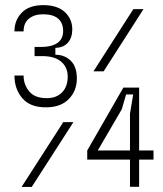

<svg xmlns="http://www.w3.org/2000/svg" viewBox="-20 -736 640 756"><path d="M545 -700 388 -455H348L505 -700ZM229 -255H269L105 0H65ZM323.5 -107.5V-143.5L465.7 -391H527.8V-143.5H584.5V-107.5H527.8V-0.4H491.8V-107.5ZM491.8 -288.4 504.4 -364H476.5L459.4 -305.5L364.9 -143.5H491.8ZM163.8 -349.5Q202.5 -349.5 224.6 -372.5Q246.6 -395.4 246.6 -434.1Q246.6 -471 221 -493.1Q195.3 -515.1 145.8 -515.1H116.1V-551.1H142.2Q183.6 -551.1 206.1 -566.9Q228.6 -582.6 228.6 -614.1Q228.6 -645.6 208.8 -662.7Q189 -679.8 150.3 -679.8Q115.2 -679.8 94.1 -662.7Q72.9 -645.6 72.9 -612.3H36.9Q36.9 -656.4 65.7 -686.1Q94.5 -715.8 150.3 -715.8Q206.1 -715.8 235.4 -688.4Q264.6 -660.9 264.6 -620.4Q264.6 -588 247.5 -568.2Q230.4 -548.4 198 -547.5V-520.5Q234 -520.5 258.3 -497.1Q282.6 -473.7 282.6 -426.9Q282.6 -379.2 251.6 -346.8Q220.5 -314.4 165.6 -313.5Q100.8 -311.7 68.9 -348.2Q36.9 -384.6 36.9 -438.6H72.9Q72.9 -402.6 95 -376.1Q117 -349.5 163.8 -349.5Z"/></svg>

Font: Fliege Mono Thin
Style: Regular
Weight: 100
Version: Version 0.020;Glyphs 3.3 (3306)